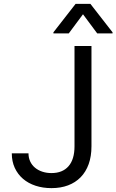

<svg xmlns="http://www.w3.org/2000/svg" viewBox="-20 -966 604 996"><path d="M454.5 -727.3V-207.4Q454.5 -155.2 440 -114.7Q425.4 -74.2 398.3 -46.5Q371.1 -18.8 332.9 -4.4Q294.7 9.9 247.2 9.9Q202.4 9.9 164.6 -2.5Q126.8 -14.9 99.4 -38.4Q72.1 -61.8 56.6 -95.2Q41.2 -128.6 41.2 -170.5H127.8Q127.8 -147.4 136.7 -128.4Q145.6 -109.4 161.6 -96.1Q177.6 -82.7 199.4 -75.5Q221.2 -68.2 247.2 -68.2Q304.3 -68.2 335.4 -103.7Q366.5 -139.2 366.5 -207.4V-727.3ZM410.5 -892 336.6 -792.6H257.1V-798.3L372.2 -946H448.9L563.9 -798.3V-792.6H484.4Z"/></svg>

Font: Fast_Sans
Style: Regular
Weight: 400
Designer: Rasmus Andersson
Foundry: rsms
Version: Version 3.018;git-588b23468